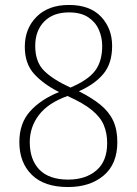

<svg xmlns="http://www.w3.org/2000/svg" viewBox="-20 -744 551 774"><path d="M254 10Q158 10 108 -39.5Q58 -89 58 -171Q58 -247 101 -295Q144 -343 218 -373Q156 -404 118 -445.5Q80 -487 80 -555Q80 -629 127.5 -676.5Q175 -724 258 -724Q343 -724 387.5 -676.5Q432 -629 432 -559Q432 -489 397.5 -447Q363 -405 298 -376Q350 -350 384.5 -322Q419 -294 436 -258Q453 -222 453 -171Q453 -83 398 -36.5Q343 10 254 10ZM264 -391Q335 -421 363.5 -459Q392 -497 392 -559Q392 -593 378.5 -624Q365 -655 335.5 -674.5Q306 -694 258 -694Q194 -694 158 -657Q122 -620 122 -559Q122 -494 158 -458.5Q194 -423 264 -391ZM255 -20Q325 -20 368.5 -57Q412 -94 412 -167Q412 -207 398.5 -239.5Q385 -272 350 -300.5Q315 -329 252 -357Q174 -329 137 -280.5Q100 -232 100 -171Q100 -100 139 -60Q178 -20 255 -20Z"/></svg>

Font: Noto Serif SemiCondensed ExtraLight
Style: Regular
Weight: 200
Width: 4
Designer: Monotype Design Team
Foundry: Monotype Imaging Inc.
Version: Version 2.014